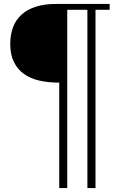

<svg xmlns="http://www.w3.org/2000/svg" viewBox="-20 -738 596 959"><path d="M457 201.2H416.5V-689H315.9V201.2H275.9V-325.2Q221.7 -325.2 176.8 -335.4Q131.8 -345.7 99.6 -368.7Q67.4 -391.6 49.3 -428.5Q31.2 -465.3 31.2 -519Q31.2 -565.9 45.4 -602.8Q59.6 -639.6 87.9 -665.3Q116.2 -690.9 159.2 -704.6Q202.1 -718.3 259.8 -718.3H527.8V-689H457Z"/></svg>

Font: Khmer Busra Bunong
Style: Regular
Weight: 400
Designer: D. Kanjahn
Version: Version 7.100; 2014